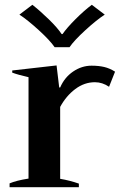

<svg xmlns="http://www.w3.org/2000/svg" viewBox="-20 -781 514 801"><path d="M61 -720 115 -761Q147 -736 183.5 -700.5Q220 -665 237 -639H241Q259 -665 295 -701Q331 -737 363 -761L417 -720Q383 -698 336 -655Q289 -612 270 -584H208Q189 -612 142 -655Q95 -698 61 -720ZM20 -16Q48 -28 99 -36V-459Q55 -469 31 -478V-487L216 -508L227 -416H231Q249 -458 285 -482.5Q321 -507 362 -507Q392 -507 415 -501.5Q438 -496 460 -482L435 -419Q407 -438 376 -438Q332 -438 294 -409.5Q256 -381 231 -335V-35Q272 -28 309 -15V0H20Z"/></svg>

Font: Trirong SemiBold
Style: Regular
Weight: 600
Designer: Katatrad Team
Foundry: CadsonDemak
Version: Version 1.001